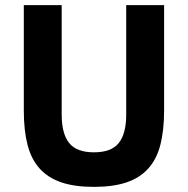

<svg xmlns="http://www.w3.org/2000/svg" viewBox="-20 -718 734 750"><path d="M221 -698V-270Q221 -196 250 -159.5Q279 -123 347 -123Q415 -123 444 -159.5Q473 -196 473 -270V-698H621V-286Q621 -209 606.5 -152.5Q592 -96 559 -59.5Q526 -23 474 -5.5Q422 12 347 12Q272 12 220 -5.5Q168 -23 135 -59.5Q102 -96 87.5 -152.5Q73 -209 73 -286V-698Z"/></svg>

Font: IBM Plex Sans Thai
Style: Bold
Weight: 700
Designer: Mike Abbink, Paul van der Laan, Pieter van Rosmalen, Ben Mitchell, Mark Frömberg
Foundry: Bold Monday
Version: Version 1.2